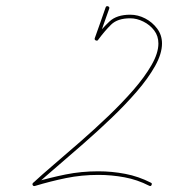

<svg xmlns="http://www.w3.org/2000/svg" viewBox="-20 -608 590 640"><path d="M332 -583Q334 -589 340 -587Q346 -585 344 -579Q335 -554 326 -528.5Q317 -503 308 -477Q306 -471 300 -473Q294 -475 296 -481Q305 -506 314 -531.5Q323 -557 332 -583Q332 -583 332 -583Q332 -583 332 -583ZM298 -474Q294 -478 297 -483Q321 -514 345 -536.5Q369 -559 414 -559Q440 -559 464 -546.5Q488 -534 504 -512.5Q520 -491 520 -463Q520 -429 497 -388Q474 -347 436 -303Q398 -259 352 -215Q306 -171 258.5 -129.5Q211 -88 169 -52Q127 -16 98 10Q95 14 91 8Q88 2 92 0Q147 -16 199 -26.5Q251 -37 308 -37Q353 -37 397.5 -28.5Q442 -20 483 1Q488 3 485 9Q483 14 477 11Q438 -9 395 -17Q352 -25 308 -25Q252 -25 200.5 -14.5Q149 -4 96 12Q91 13 89 9Q87 5 90 2Q118 -24 159.5 -59.5Q201 -95 248 -136Q295 -177 341 -221Q387 -265 424.5 -308Q462 -351 485 -391Q508 -431 508 -463Q508 -488 494 -506.5Q480 -525 458 -536Q436 -547 414 -547Q372 -547 350.5 -526Q329 -505 307 -475Q303 -471 298 -474Z"/></svg>

Font: FRB American Cursive Thin
Style: Italic
Weight: 100
Italic angle: -25°
Version: Version 2.0;Modular Font Editor K font №1